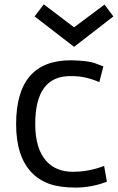

<svg xmlns="http://www.w3.org/2000/svg" viewBox="-20 -848 540 878"><path d="M468.8 -17.1Q398.4 9.8 326.4 9.8Q254.4 9.8 206.8 -6.8Q159.2 -23.4 125 -58.6Q53.7 -132.8 53.7 -280.3Q53.7 -572.3 303.7 -572.3L320.8 -571.8Q384.8 -569.3 412.4 -559.6Q439.9 -549.8 452.6 -544.4L434.1 -472.2Q372.6 -500 309.6 -500H301.3Q141.1 -500 141.1 -281.2Q141.1 -165.5 193.8 -109.4Q237.8 -62.5 312.7 -62.5Q387.7 -62.5 456.1 -89.4ZM138.2 -772.9 180.2 -828.1 318.8 -723.1 458 -827.1 498.5 -772.9 318.8 -633.8Z"/></svg>

Font: Duru Sans
Style: Regular
Weight: 400
Designer: Onur Yazõcõgil
Foundry: Onur Yazõcõgil
Version: Version 1.001